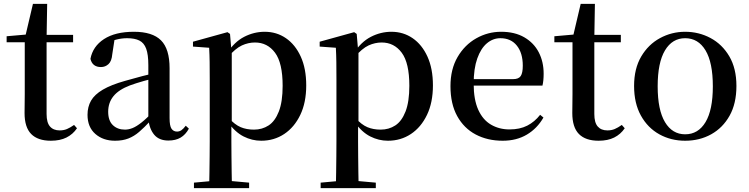

<svg xmlns="http://www.w3.org/2000/svg" viewBox="-20 -706 3842 985"><path d="M163 -489V-527H355V-489ZM241 16Q174 16 140 -18.5Q106 -53 106 -126Q106 -152 106.5 -173Q107 -194 107 -223V-489H14V-520L128 -530L109 -516L149 -686H222L219 -511V-500V-121Q219 -77 236.5 -57Q254 -37 286 -37Q307 -37 323.5 -44Q340 -51 360 -65L375 -48Q354 -17 321 -0.5Q288 16 241 16Z M570 16Q509 16 469 -19Q429 -54 429 -117Q429 -158 447 -189.5Q465 -221 507.5 -246Q550 -271 621 -291Q662 -303 710 -315.5Q758 -328 798 -337V-312Q758 -302 717.5 -290.5Q677 -279 647 -268Q589 -246 562 -212.5Q535 -179 535 -133Q535 -87 559 -64Q583 -41 621 -41Q640 -41 660 -49Q680 -57 706 -77.5Q732 -98 767 -135L780 -84H750Q720 -52 694 -29.5Q668 -7 638.5 4.5Q609 16 570 16ZM844 15Q796 15 771 -15Q746 -45 741 -96V-99V-372Q741 -426 730 -456Q719 -486 695 -498Q671 -510 632 -510Q605 -510 577 -503Q549 -496 514 -480L568 -506L556 -428Q553 -392 536.5 -377Q520 -362 498 -362Q454 -362 444 -404Q456 -468 513.5 -505.5Q571 -543 667 -543Q762 -543 806 -499Q850 -455 850 -356V-100Q850 -60 860 -45.5Q870 -31 888 -31Q900 -31 910 -37.5Q920 -44 933 -61L949 -46Q932 -15 906.5 0Q881 15 844 15Z M975 259V231L1085 221H1147L1258 231V259ZM1053 259Q1054 221 1054.5 179Q1055 137 1055.5 95.5Q1056 54 1056 19V-299Q1056 -350 1055.5 -387.5Q1055 -425 1053 -461L970 -467V-492L1147 -541L1160 -532L1167 -450L1169 -444V-77L1167 -65V19Q1167 53 1167.5 94.5Q1168 136 1168.5 178.5Q1169 221 1170 259ZM1320 16Q1273 16 1229.5 -6Q1186 -28 1149 -80H1136L1153 -101Q1185 -66 1215 -53.5Q1245 -41 1283 -41Q1325 -41 1358 -62.5Q1391 -84 1410.5 -134Q1430 -184 1430 -266Q1430 -383 1391 -435.5Q1352 -488 1288 -488Q1254 -488 1221 -473Q1188 -458 1147 -411L1134 -432H1144Q1182 -491 1232.5 -517Q1283 -543 1338 -543Q1399 -543 1447 -510Q1495 -477 1523 -415.5Q1551 -354 1551 -268Q1551 -180 1520.5 -116.5Q1490 -53 1438 -18.5Q1386 16 1320 16Z M1625 259V231L1735 221H1797L1908 231V259ZM1703 259Q1704 221 1704.5 179Q1705 137 1705.5 95.5Q1706 54 1706 19V-299Q1706 -350 1705.5 -387.5Q1705 -425 1703 -461L1620 -467V-492L1797 -541L1810 -532L1817 -450L1819 -444V-77L1817 -65V19Q1817 53 1817.5 94.5Q1818 136 1818.5 178.5Q1819 221 1820 259ZM1970 16Q1923 16 1879.5 -6Q1836 -28 1799 -80H1786L1803 -101Q1835 -66 1865 -53.5Q1895 -41 1933 -41Q1975 -41 2008 -62.5Q2041 -84 2060.5 -134Q2080 -184 2080 -266Q2080 -383 2041 -435.5Q2002 -488 1938 -488Q1904 -488 1871 -473Q1838 -458 1797 -411L1784 -432H1794Q1832 -491 1882.5 -517Q1933 -543 1988 -543Q2049 -543 2097 -510Q2145 -477 2173 -415.5Q2201 -354 2201 -268Q2201 -180 2170.5 -116.5Q2140 -53 2088 -18.5Q2036 16 1970 16Z M2559 16Q2481 16 2420.5 -16Q2360 -48 2325.5 -110.5Q2291 -173 2291 -264Q2291 -351 2327.5 -413.5Q2364 -476 2423.5 -509.5Q2483 -543 2551 -543Q2621 -543 2670 -514.5Q2719 -486 2744 -437.5Q2769 -389 2769 -328Q2769 -292 2763 -267H2341V-300H2612Q2641 -300 2651.5 -316Q2662 -332 2662 -369Q2662 -434 2631.5 -472Q2601 -510 2547 -510Q2509 -510 2478 -484Q2447 -458 2428.5 -406Q2410 -354 2410 -277Q2410 -195 2433.5 -143Q2457 -91 2499 -66.5Q2541 -42 2594 -42Q2647 -42 2685 -61.5Q2723 -81 2751 -117L2768 -103Q2736 -47 2683 -15.5Q2630 16 2559 16Z M2973 -489V-527H3165V-489ZM3051 16Q2984 16 2950 -18.5Q2916 -53 2916 -126Q2916 -152 2916.5 -173Q2917 -194 2917 -223V-489H2824V-520L2938 -530L2919 -516L2959 -686H3032L3029 -511V-500V-121Q3029 -77 3046.5 -57Q3064 -37 3096 -37Q3117 -37 3133.5 -44Q3150 -51 3170 -65L3185 -48Q3164 -17 3131 -0.5Q3098 16 3051 16Z M3495 16Q3422 16 3362.5 -17Q3303 -50 3268 -113Q3233 -176 3233 -265Q3233 -354 3269.5 -416Q3306 -478 3366 -510.5Q3426 -543 3495 -543Q3565 -543 3625 -511Q3685 -479 3721.5 -417Q3758 -355 3758 -265Q3758 -175 3723 -112.5Q3688 -50 3628.5 -17Q3569 16 3495 16ZM3495 -17Q3562 -17 3599.5 -79.5Q3637 -142 3637 -263Q3637 -385 3599.5 -447.5Q3562 -510 3495 -510Q3429 -510 3391.5 -447.5Q3354 -385 3354 -263Q3354 -142 3391.5 -79.5Q3429 -17 3495 -17Z"/></svg>

Font: Noto Serif JP ExtraLight SemiBold
Style: Regular
Weight: 600
Version: Version 2.003-H1;hotconv 1.1.1;makeotfexe 2.6.0